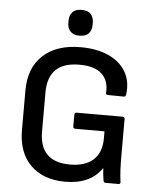

<svg xmlns="http://www.w3.org/2000/svg" viewBox="-58 -903 772 963"><g transform="rotate(5 328.0 -421.0)"><path d="M306 12Q196 12 132 -51Q68 -114 68 -228V-427Q68 -541 136.5 -604Q205 -667 325 -667Q408 -667 467 -640Q526 -613 554 -564Q582 -515 573 -450Q572 -439 562 -439L482 -440Q471 -440 472 -451Q476 -512 439.5 -545.5Q403 -579 327 -579Q169 -579 169 -426V-229Q169 -76 323 -76Q400 -76 440.5 -113.5Q481 -151 481 -221V-257H334Q323 -257 323 -267V-327Q323 -338 334 -338H565Q576 -338 576 -327V-136Q576 -103 577.5 -72Q579 -41 583 -12Q585 0 574 0H509Q500 0 498 -9Q493 -36 491 -72H490Q433 12 306 12ZM314 -724Q283 -724 268 -740.5Q253 -757 253 -783V-795Q253 -821 268 -837.5Q283 -854 314 -854Q346 -854 360.5 -837.5Q375 -821 375 -795V-783Q375 -757 360.5 -740.5Q346 -724 314 -724Z"/></g></svg>

Font: Sofia Sans SemiBold
Style: Regular
Weight: 600
Designer: Botio Nikoltchev, Ani Petrova
Foundry: lettersoup
Version: Version 4.101; ttfautohint (v1.8.4.7-5d5b)